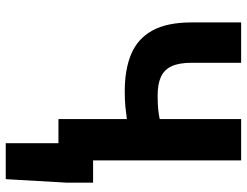

<svg xmlns="http://www.w3.org/2000/svg" viewBox="-118 -574 880 685"><g transform="rotate(90 322.5 -232.0)"><path d="M491.5 188V0H460.4V-123.6H632.3V-31.8L619.7 188ZM405.4 0V-244.1Q383.3 -241 360.9 -238.8Q338.5 -236.6 305.5 -236.6Q228.2 -236.6 173.4 -259.6Q118.5 -282.6 89.5 -335Q60.5 -387.4 60.5 -475.1V-651.8H204.5V-475.1Q204.5 -430.2 216.8 -403.7Q229.1 -377.3 254.8 -365.6Q280.5 -353.9 320.7 -353.9Q350.4 -353.9 370.3 -355.9Q390.3 -358 405.4 -361.3V-651.8H552.7V0Z"/></g></svg>

Font: Source Sans 3 Variable
Style: Regular
Weight: 200
Designer: Paul D. Hunt
Foundry: Adobe Systems Incorporated
Version: Version 3.026